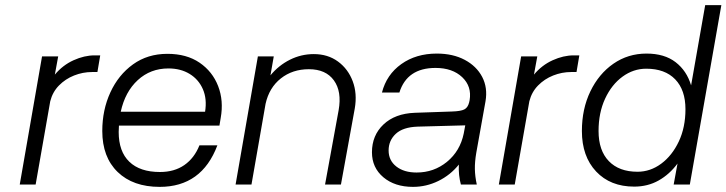

<svg xmlns="http://www.w3.org/2000/svg" viewBox="-20 -720 2834 749"><path d="M144 -500H207L194 -429Q225 -466 267 -485Q309 -504 349 -504H371L360 -439H339Q303 -439 269 -425.5Q235 -412 210 -386.5Q185 -361 176 -325L119 0H57Z M379 -209Q379 -291 410.5 -359.5Q442 -428 499 -469Q556 -510 633 -510Q708 -510 758.5 -475.5Q809 -441 831 -384Q853 -327 841 -260L836 -230H444Q443 -218 443 -205Q443 -129 484.5 -89Q526 -49 604 -49Q660 -49 699 -76Q738 -103 758 -153H828Q767 9 603 9Q499 9 439 -49Q379 -107 379 -209ZM637 -453Q567 -453 517.5 -407.5Q468 -362 451 -284H780Q788 -334 771.5 -372Q755 -410 720 -431.5Q685 -453 637 -453Z M986 -500H1048L1035 -426Q1067 -465 1111 -487Q1155 -509 1204 -509Q1259 -509 1298.5 -480Q1338 -451 1356 -403Q1374 -355 1364 -297L1310 0H1248L1301 -290Q1314 -363 1282.5 -406.5Q1251 -450 1185 -450Q1121 -450 1075.5 -414Q1030 -378 1016 -315L961 0H899Z M1838 -124Q1832 -89 1832.5 -60.5Q1833 -32 1840 0H1778Q1768 -36 1770 -78Q1737 -37 1690 -14Q1643 9 1591 9Q1520 9 1475.5 -28.5Q1431 -66 1431 -126Q1431 -192 1476 -234.5Q1521 -277 1598 -280L1743 -285Q1777 -286 1791 -293Q1805 -300 1810 -320L1812 -329Q1821 -383 1783 -419Q1745 -455 1679 -455Q1568 -455 1538 -359H1470Q1488 -429 1545.5 -470Q1603 -511 1684 -511Q1747 -511 1793 -486.5Q1839 -462 1861 -420Q1883 -378 1874 -325ZM1496 -133Q1496 -94 1526 -70.5Q1556 -47 1605 -47Q1673 -47 1724 -89Q1775 -131 1789 -199L1795 -231L1609 -226Q1552 -224 1524 -198Q1496 -172 1496 -133Z M2013 -500H2076L2063 -429Q2094 -466 2136 -485Q2178 -504 2218 -504H2240L2229 -439H2208Q2172 -439 2138 -425.5Q2104 -412 2079 -386.5Q2054 -361 2045 -325L1988 0H1926Z M2794 -700 2671 0H2608L2623 -82Q2592 -40 2549.5 -16Q2507 8 2454 8Q2361 8 2305.5 -51Q2250 -110 2250 -209Q2250 -295 2283 -363.5Q2316 -432 2373 -471.5Q2430 -511 2502 -511Q2572 -511 2615.5 -477.5Q2659 -444 2676 -387L2731 -700ZM2315 -209Q2315 -133 2355 -91.5Q2395 -50 2467 -50Q2517 -50 2559.5 -81.5Q2602 -113 2628 -168Q2654 -223 2654 -294Q2654 -369 2614 -410.5Q2574 -452 2501 -452Q2451 -452 2408.5 -421Q2366 -390 2340.5 -335Q2315 -280 2315 -209Z"/></svg>

Font: Overused Grotesk Book
Style: Italic
Weight: 350
Italic angle: -10°
Version: Version 0.003